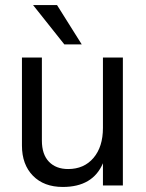

<svg xmlns="http://www.w3.org/2000/svg" viewBox="-20 -735 580 761"><path d="M467 0H388V-88Q348 6 229 6Q154 6 110.5 -38.5Q67 -83 67 -158V-507H146V-178Q146 -123 174 -94Q202 -65 250 -65Q313 -65 350.5 -109Q388 -153 388 -228V-507H467ZM304 -559H235L111 -715H206Z"/></svg>

Font: Hind Madurai
Style: Regular
Weight: 400
Designer: Jyotish Sonowal
Foundry: Indian Type Foundry
Version: Version 1.001;PS 1.0;hotconv 1.0.86;makeotf.lib2.5.63406; tt